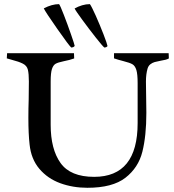

<svg xmlns="http://www.w3.org/2000/svg" viewBox="-20 -892 840 925"><path d="M337.4 -610.4Q317.4 -603 285.6 -596.7Q259.3 -591.3 247.8 -584.7Q236.3 -578.1 230.2 -559.3Q224.1 -540.5 224.1 -499.5V-291Q224.1 -173.3 271.7 -106.7Q319.3 -40 433.6 -40Q643.1 -40 643.1 -299.3V-491.2Q643.1 -534.7 637 -554.7Q630.9 -574.7 618.2 -582.3Q605.5 -589.8 575.7 -597.2Q547.4 -604.5 529.3 -610.8V-635.7H792.5L793.5 -610.4Q786.1 -606.4 777.6 -604.2Q769 -602.1 754.9 -599.6Q736.3 -596.2 725.1 -593Q713.9 -589.8 704.3 -582.3Q694.8 -574.7 690.9 -561.5Q683.1 -534.7 683.1 -499Q683.1 -475.6 684.1 -424.8Q685.1 -374 685.1 -348.6Q685.1 -237.3 665.8 -160.6Q646.5 -84 584.2 -35.6Q522 12.7 400.9 12.7Q330.6 12.7 270 -9.5Q209.5 -31.7 169.7 -78.6Q129.9 -125.5 122.6 -195.8Q116.7 -246.6 116.7 -324.2Q116.7 -369.1 118.2 -413.1Q119.1 -471.7 119.1 -500Q119.1 -536.1 114.3 -556.2Q109.4 -575.7 90.1 -585.4Q70.8 -595.2 38.1 -603.5Q22 -607.9 12.7 -610.8L14.2 -635.7H336.4ZM339.8 -670.9Q337.4 -667 332.8 -665Q328.1 -663.1 323.2 -663.1Q313 -671.4 256.1 -752.7Q199.2 -834 190.9 -851.6Q230 -872.1 264.6 -872.1Q270.5 -864.7 287.8 -819.8Q305.2 -774.9 322 -726.6Q338.9 -678.2 339.8 -670.9ZM498 -669.9Q492.7 -663.1 482.4 -663.1Q473.1 -670.9 440.4 -712.4Q407.7 -753.9 376.2 -796.9Q344.7 -839.8 339.4 -851.1Q356.4 -860.8 375.5 -866.5Q394.5 -872.1 413.1 -872.1Q421.4 -860.8 441.2 -816.7Q460.9 -772.5 478.5 -727.1Q496.1 -681.6 498 -669.9Z"/></svg>

Font: Radley
Style: Regular
Weight: 400
Designer: Vernon Adams
Foundry: Vernon Adams
Version: Version 1.003; ttfautohint (v1.6)